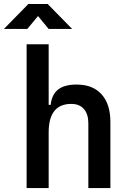

<svg xmlns="http://www.w3.org/2000/svg" viewBox="-56 -958 662 978"><path d="M394 0V-329.6Q394 -377 371.3 -402.8Q348.6 -428.7 307.1 -428.7Q191.9 -428.7 191.9 -283.7L161.6 -423.8H202.1Q207.5 -476.1 239.7 -501.7Q272 -527.3 334.5 -527.3Q416.5 -527.3 461.4 -477.5Q506.3 -427.7 506.3 -336.9V0ZM79.6 0V-732.4H191.9V0ZM-36.1 -810.5 88.4 -937.5H187L311.5 -810.5H191.9L117.2 -900.9H158.2L83 -810.5Z"/></svg>

Font: Cascadia Mono Medium
Style: Regular
Weight: 500
Monospace: yes
Designer: Aaron Bell
Foundry: Saja Typeworks
Version: Version 2407.024